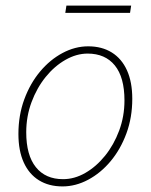

<svg xmlns="http://www.w3.org/2000/svg" viewBox="-20 -656 540 688"><path d="M204 12Q155 12 119.5 -10Q84 -32 65 -74Q46 -116 46 -176Q46 -243 67 -300Q88 -357 123.5 -399.5Q159 -442 204 -466Q249 -490 296 -490Q345 -490 380.5 -468Q416 -446 435 -404Q454 -362 454 -302Q454 -235 433 -178Q412 -121 376.5 -78.5Q341 -36 296 -12Q251 12 204 12ZM206 -14Q247 -14 286 -36.5Q325 -59 356.5 -98Q388 -137 407 -188Q426 -239 426 -296Q426 -379 391.5 -421.5Q357 -464 294 -464Q254 -464 214.5 -441.5Q175 -419 143.5 -380Q112 -341 93 -290Q74 -239 74 -182Q74 -100 108.5 -57Q143 -14 206 -14ZM214 -610 218 -636H450L446 -610Z"/></svg>

Font: Source Sans 3 VF
Style: Italic
Weight: 200
Italic angle: -11°
Designer: Paul D. Hunt
Foundry: Adobe Systems Incorporated
Version: Version 3.042;hotconv 1.0.118;makeotfexe 2.5.65603